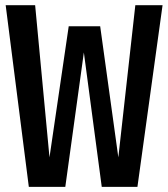

<svg xmlns="http://www.w3.org/2000/svg" viewBox="-20 -728 655 748"><path d="M507.2 -707.7H613.3L515.4 0H376.4L306.7 -523.6L234.4 0H92.3L2.1 -707.7H116.9L172.8 -114.9L247.7 -625.6H370.3L441 -114.9Z"/></svg>

Font: Fira Code Fixed Medium
Style: Regular
Weight: 500
Monospace: yes
Designer: Carrois Corporate, Edenspiekermann AG, Nikita Prokopov
Foundry: Carrois Corporate, Edenspiekermann AG, Nikita Prokopov
Version: Version 5.002